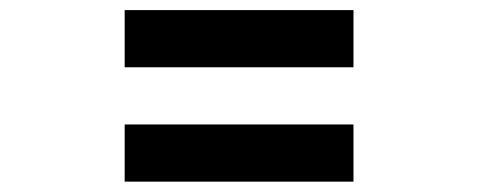

<svg xmlns="http://www.w3.org/2000/svg" viewBox="-20 -464 929 373"><path d="M222.2 -333.3H666.7V-444.4H222.2ZM222.2 -111.1H666.7V-222.2H222.2Z"/></svg>

Font: linjaSipiki
Style: Regular
Weight: 500
Foundry: Made with Bits'n'Picas by Kreative Software
Version: Version 1.3